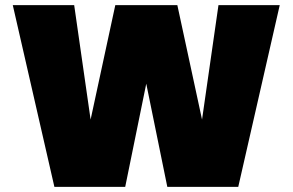

<svg xmlns="http://www.w3.org/2000/svg" viewBox="-20 -728 1140 748"><path d="M29.8 -708H269L333 -262.2L429.2 -708H670.9L767.1 -262.2L831.1 -708H1069.8L908.2 0H631.8L549.8 -401.9L467.8 0H191.9Z"/></svg>

Font: Poppins Black
Style: Regular
Weight: 900
Designer: Ninad Kale (Devanagari), Jonny Pinhorn (Latin)
Foundry: Indian Type Foundry
Version: 4.004